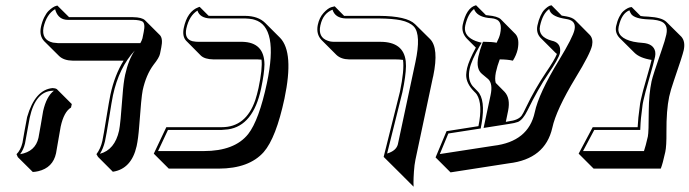

<svg xmlns="http://www.w3.org/2000/svg" viewBox="-20 -581 2607 726"><path d="M209.5 -102.5Q207.5 -93.3 200.7 -52.2Q193.8 -11.2 191.9 -1.5Q180.2 53.2 124.5 66.4Q114.3 68.8 104 69.3L47.4 13.2L42.5 2Q58.1 -13.2 64.9 -41Q66.9 -49.8 73.2 -88.4Q80.1 -127.9 82.5 -138.2Q112.3 -241.7 178.7 -248Q189 -247.6 194.8 -244.1L251.5 -187.5L248.5 -174.3Q221.7 -158.2 209.5 -102.5ZM519.5 -239.3Q514.2 -213.4 506.3 -103.5Q502.9 -57.1 496.6 -28.3Q477.1 57.6 406.7 68.4L350.6 12.2L344.7 2Q360.8 -19.5 367.2 -48.8Q371.6 -69.8 382.3 -136.2Q393.1 -202.1 397.5 -223.1Q413.6 -297.4 447.3 -351.6H255.4Q221.2 -352.1 203.6 -369.1L147 -425.3Q127.9 -445.8 134.8 -479Q139.2 -499.5 147.2 -515.6Q155.3 -531.7 163.6 -539.8Q171.9 -547.9 179.4 -552.7Q187 -557.6 191.9 -558.6L196.8 -560.1L241.2 -516.1H482.9Q516.6 -515.6 528.3 -504.4L585 -447.8Q596.7 -434.6 589.8 -401.4L585 -377.4Q582 -362.8 560.5 -335.9Q532.2 -297.9 519.5 -239.3ZM510.7 -418Q516.1 -427.2 518.6 -436L523.4 -460Q530.3 -492.7 518.1 -500Q512.7 -502.4 505.9 -503.9Q495.6 -505.9 482.9 -505.9H236.8Q202.6 -505.9 190.4 -539.6Q189.5 -543.5 188.5 -546.4Q155.8 -527.3 144.5 -477.1Q136.2 -430.2 180.2 -419.9Q189.5 -418.5 198.7 -418ZM489.7 -390.1Q429.7 -325.2 407.2 -220.7Q402.8 -200.2 392.6 -135.3Q381.8 -68.4 377 -46.9Q370.6 -19.5 357.9 0.5Q414.1 -14.6 430.2 -86.9Q435.5 -111.3 443.4 -220.7Q446.8 -268.6 453.1 -297.9Q465.8 -355.5 489.7 -390.1ZM143.1 -161.1Q155.8 -216.8 183.6 -237.8Q180.2 -238.3 178.7 -237.8Q114.3 -235.8 92.3 -135.7Q90.3 -126.5 83.5 -87.4Q76.7 -48.3 74.7 -39.1Q69.3 -15.6 56.2 2Q113.8 -7.8 125.5 -60.1Q127.4 -69.3 134.3 -109.4Q141.1 -150.9 143.1 -161.1Z M768.6 -521.5Q772.5 -521.5 775.4 -521H907.2Q956.1 -520.5 982.4 -494.6L1039.1 -438Q1092.3 -382.8 1055.7 -208.5Q1023.9 -59.6 977.1 -5.9Q921.9 56.2 807.1 56.6H618.2L561.5 0L608.9 -100.1H818.8Q910.2 -100.1 945.3 -202.6Q952.1 -223.6 957.5 -248Q973.1 -321.8 968.8 -355.5Q961.4 -356.4 953.1 -356.4H787.1Q754.4 -356.9 739.7 -370.6L683.6 -427.2Q668.5 -443.8 674.8 -475.1Q688 -538.1 730.5 -553.7Q730.5 -553.7 734.9 -555.2ZM967.3 -246.1Q937.5 -105.5 842.3 -91.8Q831.1 -90.3 818.8 -89.8H615.2L577.6 -9.8H750.5Q867.2 -9.8 918.5 -74.2Q959.5 -127 989.3 -267.1Q1034.2 -479.5 942.4 -506.3Q938.5 -507.3 935.1 -508.3Q922.4 -510.7 907.2 -511.2H775.4Q735.8 -512.7 726.6 -541Q695.3 -521.5 684.6 -473.1Q676.3 -433.6 707.5 -425.3Q709.5 -424.8 710.4 -424.8Q720.2 -422.9 730.5 -422.9H896.5Q979.5 -420.9 980 -336.9Q979.5 -304.2 967.3 -246.1Z M1430.7 12.2 1492.2 -233.9Q1509.3 -315.9 1503.9 -354.5Q1490.7 -356.4 1474.6 -356.4H1299.8Q1269.5 -356.9 1252 -373.5L1195.3 -430.2Q1174.8 -452.1 1181.6 -486.8Q1187.5 -514.6 1203.6 -532.2Q1219.7 -549.8 1232.4 -553.7L1245.6 -557.1L1281.2 -521Q1284.7 -521 1287.1 -521H1413.1Q1518.1 -520.5 1549.3 -489.7L1606 -433.6Q1640.1 -399.4 1618.2 -293.5Q1617.7 -290 1616.7 -287.6L1550.8 23.4Q1546.9 42 1545.2 67.6Q1543.5 93.3 1543.5 108.9L1543.9 125L1487.3 68.4ZM1443.8 -0.5Q1478 -10.7 1484.4 -35.2L1550.8 -346.2Q1572.8 -449.2 1545.4 -480Q1529.3 -497.1 1495.6 -504.4Q1464.4 -510.7 1413.1 -511.2H1287.1Q1247.1 -512.7 1237.3 -544.4Q1201.7 -530.3 1191.9 -486.8Q1191.4 -485.4 1191.4 -484.9Q1181.6 -439.9 1219.7 -426.8Q1224.1 -425.3 1228 -424.3Q1235.8 -422.9 1243.2 -422.9H1418Q1505.9 -422.9 1514.2 -349.6Q1515.1 -340.3 1515.1 -331.1Q1514.6 -293.9 1501.5 -231.9Z M1902.8 -122.1Q1939.9 -126.5 1952.6 -144Q1958 -151.4 1969.2 -175.3Q2002 -243.7 2043.9 -306.2Q2076.7 -354 2085.9 -377Q2082.5 -379.9 2080.6 -381.3L2023.9 -438Q2006.3 -457 2012.2 -484.9Q2016.6 -505.4 2023.7 -520.8Q2030.8 -536.1 2037.8 -543.5Q2044.9 -550.8 2051.3 -555.2Q2057.6 -559.6 2061.5 -560.1L2065.4 -561L2104 -522Q2112.3 -520.5 2121.6 -519Q2143.6 -515.1 2154.3 -505.4L2210.4 -448.7Q2223.6 -434.1 2218.8 -409.2Q2212.4 -378.4 2156.2 -286.6Q2083 -165.5 2068.4 -97.7Q2041.5 20.5 1903.8 36.6L1683.6 70.8L1627 14.2L1668.5 -85L1789.1 -104Q1806.2 -187.5 1782.7 -224.1Q1780.3 -227.5 1778.8 -229Q1774.9 -232.9 1773.4 -234.4Q1742.2 -265.6 1742.7 -297.9Q1743.2 -309.6 1746.1 -323.2Q1752.9 -352.1 1779.3 -400.9L1745.6 -434.6Q1724.1 -457.5 1729.5 -486.8Q1743.2 -550.3 1777.8 -560.5Q1777.8 -560.5 1780.3 -561L1817.4 -523.9Q1821.8 -523.4 1826.2 -522.9Q1860.8 -519.5 1873 -508.8L1929.2 -452.1Q1945.3 -434.1 1937.5 -394.5Q1932.6 -372.6 1919.4 -351.6Q1898.4 -356.4 1869.6 -356.4Q1860.4 -332 1855 -307.6Q1850.1 -281.7 1854.5 -267.6L1888.2 -233.4Q1910.6 -209 1901.4 -162.6L1892.6 -120.1ZM1904.3 -112.3 1808.6 -97.2 1835 -221.2Q1844.2 -264.2 1826.2 -281.7Q1820.3 -287.1 1802.7 -301.3Q1779.3 -320.3 1788.6 -366.2Q1794.4 -392.6 1803.7 -416.5L1806.2 -422.9H1813Q1840.3 -422.9 1857.9 -419.4Q1868.2 -439.5 1871.1 -453.1Q1881.3 -500.5 1853.5 -508.8Q1850.1 -509.8 1847.2 -510.7Q1839.4 -512.2 1825.7 -513.2Q1782.7 -519 1772.5 -546.9Q1749.5 -529.3 1739.3 -484.9Q1731.4 -449.2 1769 -430.2Q1778.8 -425.3 1788.1 -422.9L1801.3 -419.4L1794.4 -408.2Q1762.2 -352.1 1755.9 -320.8Q1747.1 -280.3 1767.1 -255.4Q1773.9 -247.6 1785.6 -236.3Q1816.9 -204.6 1800.8 -112.3Q1799.8 -106.9 1798.8 -102.1L1797.9 -95.2L1675.3 -76.2L1643.1 1.5L1846.2 -29.8Q1978 -45.4 2002 -156.2Q2017.1 -228 2093.8 -353.5Q2146.5 -440.4 2152.3 -468.3Q2159.2 -500.5 2127.9 -507.8Q2123.5 -508.8 2120.1 -509.3Q2068.8 -517.1 2059.1 -539.6Q2057.6 -543.5 2056.6 -546.9Q2032.2 -529.8 2022 -482.9Q2013.2 -441.4 2067.4 -426.8Q2070.3 -426.3 2071.8 -425.8Q2103.5 -416 2097.2 -379.9Q2091.8 -357.9 2052.2 -300.3Q2016.1 -247.6 1973.6 -161.6Q1957.5 -128.9 1939 -120.1Q1925.8 -115.2 1904.3 -112.3Z M2510.3 -215.3Q2499.5 -164.1 2500 -83Q2500.5 -28.8 2495.6 -6.3Q2485.8 38.6 2478.5 56.6H2224.6L2168 0L2221.2 -100.1H2391.1Q2392.6 -133.3 2399.4 -181.2Q2399.9 -189 2403.3 -204.1Q2408.7 -230.5 2425.8 -288.6Q2439 -334 2443.8 -354.5Q2399.4 -361.3 2378.9 -381.8L2322.3 -438Q2304.7 -457 2309.6 -481.9Q2314 -502 2321.5 -516.8Q2329.1 -531.7 2336.9 -538.6Q2344.7 -545.4 2352.1 -549.3Q2359.4 -553.2 2364.3 -553.7L2368.7 -554.2L2402.3 -520.5Q2413.1 -518.6 2431.2 -518.1Q2482.4 -515.1 2499.5 -498.5L2556.2 -442.4Q2572.3 -424.3 2565.4 -391.6Q2561 -371.1 2528.3 -276.4Q2515.6 -239.7 2510.3 -215.3ZM2443.8 -273.9Q2448.7 -296.4 2482.4 -393.1Q2494.6 -427.7 2499.5 -450.2Q2508.3 -491.2 2475.6 -501.5Q2470.2 -502.9 2464.8 -504.4Q2451.2 -507.3 2430.7 -507.8Q2380.4 -509.8 2366.7 -527.8Q2362.3 -534.7 2359.9 -542Q2330.6 -530.3 2319.8 -481.9Q2319.3 -480.5 2319.3 -480Q2310.5 -438 2375 -423.3Q2376.5 -422.9 2377.4 -422.9Q2392.6 -419.9 2409.2 -418.9Q2451.2 -416 2457.5 -385.7Q2459 -376.5 2457 -366.7Q2451.7 -341.8 2435.1 -284.7Q2418.5 -227.1 2413.1 -202.1Q2409.7 -186.5 2409.2 -180.2V-179.7Q2402.3 -130.9 2401.4 -99.6L2400.9 -89.8H2227.1L2184.6 -9.8H2415Q2421.4 -28.3 2429.7 -64.9Q2433.1 -81.1 2433.1 -162.6Q2433.6 -225.6 2443.8 -273.9Z"/></svg>

Font: Linux Biolinum Shadow O
Style: Italic
Weight: 400
Italic angle: -12°
Designer: Philipp H. Poll
Foundry: Philipp H. Poll
Version: Version 0.6.2